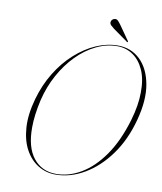

<svg xmlns="http://www.w3.org/2000/svg" viewBox="-92 -918 846 1002"><g transform="rotate(10 330.5 -417.0)"><path d="M475.5 -710Q545.5 -710 593.2 -664.2Q641 -618.5 656 -536.5Q671 -454.5 641.5 -345Q612.5 -236 554.5 -156.2Q496.5 -76.5 422.2 -33.2Q348 10 270 10Q220 10 178.2 -15.5Q136.5 -41 110 -89Q83.5 -137 78.8 -205.5Q74 -274 98 -359.5Q120 -437.5 159.5 -502Q199 -566.5 250.8 -613Q302.5 -659.5 360.2 -684.8Q418 -710 475.5 -710ZM272.5 6Q340.5 6 405.2 -32.5Q470 -71 523.2 -147.5Q576.5 -224 610.5 -338.5Q635 -421.5 635 -489Q636 -559.5 614.2 -607.8Q592.5 -656 555.5 -681Q518.5 -706 473 -706Q416 -706 361.5 -679.5Q307 -653 260.5 -605.8Q214 -558.5 179.2 -495.2Q144.5 -432 127 -359Q117.5 -318 112.8 -281Q108 -244 108 -211.5Q107.5 -106 152.2 -50Q197 6 272.5 6ZM469.5 -816.5 522 -741.5Q524 -738.5 522 -736.5Q520.5 -734 517.5 -737L439.5 -792.5Q429 -800.5 422 -807.5Q415 -814.5 415.5 -824Q416 -830.5 421 -836.2Q426 -842 434.5 -843.5Q444.5 -845.5 452.2 -837.8Q460 -830 469.5 -816.5Z"/></g></svg>

Font: Fraunces 144pt S000 Thin
Style: Italic
Weight: 100
Italic angle: -16°
Version: Version 1.000; ttfautohint (v1.8.3)